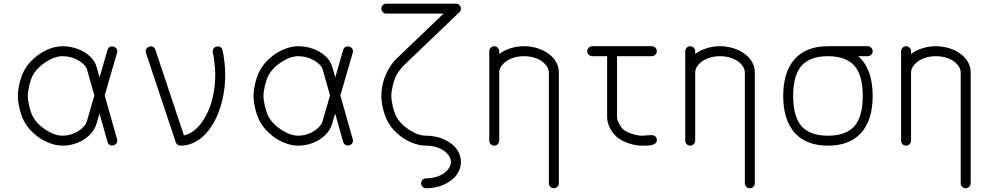

<svg xmlns="http://www.w3.org/2000/svg" viewBox="-20 -789 5355 1040"><path d="M319.1 -54Q364.3 -54 403.2 -78.4Q442.1 -102.8 450.9 -133.1L491 -272.2L451.7 -411.6Q444.1 -438.5 405 -461.5Q366 -484.6 319.1 -484.6Q276.6 -484.6 227.7 -452.9Q178.7 -421.1 156.5 -378.2Q146.5 -358.9 138.5 -325.3Q130.6 -291.7 130.6 -269.3Q130.6 -246.8 138.5 -213.3Q146.5 -179.7 156.5 -160.4Q178.7 -117.4 227.7 -85.7Q276.6 -54 319.1 -54ZM562.5 -519Q565.2 -528.6 572.4 -533.4Q579.6 -538.3 587.6 -537.7Q595.7 -537.1 602.9 -533.4Q610.1 -529.8 613.5 -521.7Q616.9 -513.7 614.3 -504.2L547.1 -272L614.3 -34.2Q616.9 -24.7 613.5 -16.7Q610.1 -8.8 602.9 -5.1Q595.7 -1.5 587.6 -0.7Q579.6 0 572.4 -5Q565.2 -10 562.5 -19.5L518.8 -174.3L502.4 -118.2Q492.7 -84 464.1 -56.6Q435.5 -29.3 397.3 -14.6Q359.1 0 319.1 0Q279.3 0 237.7 -18.1Q196 -36.1 162 -67.1Q127.9 -98.1 108.6 -135.7Q94.7 -163.1 85.8 -200.6Q76.9 -238 76.9 -269.3Q76.9 -300.5 85.8 -337.9Q94.7 -375.2 108.6 -402.6Q127.9 -440.2 162 -471.3Q196 -502.4 237.7 -520.5Q279.3 -538.6 319.1 -538.6Q359.6 -538.6 398.1 -525Q436.5 -511.5 465.3 -485.5Q494.1 -459.5 503.4 -426.3Q506.1 -417 511.4 -398.2Q516.6 -379.4 519.3 -369.9Z M1132.8 -505.6Q1130.6 -515.1 1134.5 -522.9Q1138.4 -530.8 1145.8 -534.1Q1153.1 -537.4 1161.1 -537.7Q1169.2 -538.1 1176.1 -532.7Q1183.1 -527.3 1185.3 -517.6Q1191.7 -490.2 1195.8 -452.1Q1200 -414.1 1200 -384.5Q1200 -334.7 1192 -286.4Q1184.1 -238 1169.4 -195.6Q1154.8 -153.1 1133.1 -117.1Q1111.3 -81.1 1085 -55.1Q1058.6 -29.1 1025.8 -14.5Q992.9 0 957.5 0Q948.5 0 941.7 -5.2Q934.8 -10.5 932.1 -18.3L770.5 -502.9Q767.3 -512.2 770.5 -520.4Q773.7 -528.6 780.6 -532.6Q787.6 -536.6 795.7 -537.7Q803.7 -538.8 811 -534.1Q818.4 -529.3 821.5 -520L976.3 -55.7Q1002.2 -60.8 1027.1 -78.7Q1052 -96.7 1073.4 -126.7Q1094.7 -156.7 1111.1 -195.2Q1127.4 -233.6 1136.7 -282.7Q1146 -331.8 1146 -384.5Q1146 -409.7 1142.1 -446.2Q1138.2 -482.7 1132.8 -505.6Z M1595.7 -54Q1640.9 -54 1679.8 -78.4Q1718.8 -102.8 1727.5 -133.1L1767.6 -272.2L1728.3 -411.6Q1720.7 -438.5 1681.6 -461.5Q1642.6 -484.6 1595.7 -484.6Q1553.2 -484.6 1504.3 -452.9Q1455.3 -421.1 1433.1 -378.2Q1423.1 -358.9 1415.2 -325.3Q1407.2 -291.7 1407.2 -269.3Q1407.2 -246.8 1415.2 -213.3Q1423.1 -179.7 1433.1 -160.4Q1455.3 -117.4 1504.3 -85.7Q1553.2 -54 1595.7 -54ZM1839.1 -519Q1841.8 -528.6 1849 -533.4Q1856.2 -538.3 1864.3 -537.7Q1872.3 -537.1 1879.5 -533.4Q1886.7 -529.8 1890.1 -521.7Q1893.6 -513.7 1890.9 -504.2L1823.7 -272L1890.9 -34.2Q1893.6 -24.7 1890.1 -16.7Q1886.7 -8.8 1879.5 -5.1Q1872.3 -1.5 1864.3 -0.7Q1856.2 0 1849 -5Q1841.8 -10 1839.1 -19.5L1795.4 -174.3L1779.1 -118.2Q1769.3 -84 1740.7 -56.6Q1712.2 -29.3 1674 -14.6Q1635.7 0 1595.7 0Q1555.9 0 1514.3 -18.1Q1472.7 -36.1 1438.6 -67.1Q1404.5 -98.1 1385.3 -135.7Q1371.3 -163.1 1362.4 -200.6Q1353.5 -238 1353.5 -269.3Q1353.5 -300.5 1362.4 -337.9Q1371.3 -375.2 1385.3 -402.6Q1404.5 -440.2 1438.6 -471.3Q1472.7 -502.4 1514.3 -520.5Q1555.9 -538.6 1595.7 -538.6Q1636.2 -538.6 1674.7 -525Q1713.1 -511.5 1741.9 -485.5Q1770.8 -459.5 1780 -426.3Q1782.7 -417 1788 -398.2Q1793.2 -379.4 1795.9 -369.9Z M2449.5 -769.3Q2460.9 -769.3 2468.8 -761.5Q2476.6 -753.7 2476.6 -742.2Q2476.6 -730.7 2468.3 -722.9L2167 -434.3Q2157.5 -425.3 2144.5 -407.8Q2131.6 -390.4 2125.5 -378.2Q2115.5 -358.9 2107.5 -325.3Q2099.6 -291.7 2099.6 -269.3Q2099.6 -246.8 2107.5 -213.3Q2115.5 -179.7 2125.5 -160.4Q2147.7 -117.4 2196.7 -85.7Q2245.6 -54 2288.1 -54Q2316.9 -54 2344.6 -47.5Q2372.3 -41 2396 -28.6Q2419.7 -16.1 2437.9 1Q2456.1 18.1 2466.3 40.6Q2476.6 63.2 2476.6 88.4Q2476.6 113.5 2466.3 136.1Q2456.1 158.7 2437.9 175.8Q2419.7 192.9 2396 205.3Q2372.3 217.8 2344.6 224.2Q2316.9 230.7 2288.1 230.7Q2277.1 230.7 2269 222.8Q2261 214.8 2261 203.9Q2261 192.9 2269 184.9Q2277.1 177 2288.1 177Q2317.6 177 2343.5 168.9Q2369.4 160.9 2386.4 148.1Q2403.3 135.3 2413 119.6Q2422.6 104 2422.6 88.4Q2422.6 72.8 2413 57.1Q2403.3 41.5 2386.4 28.7Q2369.4 15.9 2343.5 7.9Q2317.6 0 2288.1 0Q2248.3 0 2206.5 -18.1Q2164.8 -36.1 2130.7 -67.1Q2096.7 -98.1 2077.4 -135.7Q2063.5 -163.1 2054.6 -200.6Q2045.7 -238 2045.7 -269.3Q2045.7 -328.9 2069.3 -383.5Q2093 -438.2 2129.6 -473.1L2382.6 -715.3H2072.5Q2061.5 -715.3 2053.6 -723.3Q2045.7 -731.2 2045.7 -742.2Q2045.7 -753.2 2053.6 -761.2Q2061.5 -769.3 2072.5 -769.3Z M2953.1 203.9V-396.2Q2953.1 -411.9 2943.5 -427.5Q2933.8 -443.1 2916.9 -455.9Q2899.9 -468.8 2874 -476.7Q2848.1 -484.6 2818.6 -484.6Q2789.1 -484.6 2763.2 -476.7Q2737.3 -468.8 2720.3 -455.9Q2703.4 -443.1 2693.7 -427.5Q2684.1 -411.9 2684.1 -396.2V-26.9Q2684.1 -15.9 2676 -7.9Q2668 0 2657 0Q2646 0 2638.1 -7.9Q2630.1 -15.9 2630.1 -26.9V-511.5Q2630.1 -522.5 2638.1 -530.5Q2646 -538.6 2657 -538.6Q2668 -538.6 2676 -530.5Q2684.1 -522.5 2684.1 -511.5V-496.6Q2710.4 -516.6 2745.7 -527.6Q2781 -538.6 2818.6 -538.6Q2847.4 -538.6 2875.1 -532.1Q2902.8 -525.6 2926.5 -513.2Q2950.2 -500.7 2968.4 -483.6Q2986.6 -466.6 2996.8 -444Q3007.1 -421.4 3007.1 -396.2V203.9Q3007.1 214.8 2999.1 222.8Q2991.2 230.7 2980.2 230.7Q2969.2 230.7 2961.2 222.8Q2953.1 214.8 2953.1 203.9Z M3457 -54Q3463.6 -54 3473.8 -54.9Q3483.9 -55.9 3491.5 -56.6Q3499 -57.4 3507.6 -57.1Q3516.1 -56.9 3521.9 -55.1Q3527.6 -53.2 3532 -48.2Q3536.4 -43.2 3537.6 -34.9Q3538.8 -26.6 3536.4 -20.3Q3533.9 -13.9 3527.1 -10.3Q3520.3 -6.6 3513.9 -4.4Q3507.6 -2.2 3496.2 -1.2Q3484.9 -0.2 3478.4 -0.1Q3471.9 0 3460.2 0Q3458 0 3457 0Q3423.8 0 3387.2 -12Q3350.6 -23.9 3326.2 -43Q3301.3 -62.5 3284.9 -93.4Q3268.6 -124.3 3268.6 -153.8V-484.6H3187.7Q3176.8 -484.6 3168.8 -492.6Q3160.9 -500.5 3160.9 -511.5Q3160.9 -522.5 3168.8 -530.5Q3176.8 -538.6 3187.7 -538.6H3510.7Q3521.7 -538.6 3529.8 -530.5Q3537.8 -522.5 3537.8 -511.5Q3537.8 -500.5 3529.8 -492.6Q3521.7 -484.6 3510.7 -484.6H3322.3V-153.8Q3322.3 -139.9 3333.7 -118.2Q3345.2 -96.4 3359.4 -85.2Q3374.3 -73.5 3404.5 -63.7Q3434.8 -54 3457 -54Z M4014.6 203.9V-396.2Q4014.6 -411.9 4005 -427.5Q3995.4 -443.1 3978.4 -455.9Q3961.4 -468.8 3935.5 -476.7Q3909.7 -484.6 3880.1 -484.6Q3850.6 -484.6 3824.7 -476.7Q3798.8 -468.8 3781.9 -455.9Q3764.9 -443.1 3755.2 -427.5Q3745.6 -411.9 3745.6 -396.2V-26.9Q3745.6 -15.9 3737.5 -7.9Q3729.5 0 3718.5 0Q3707.5 0 3699.6 -7.9Q3691.7 -15.9 3691.7 -26.9V-511.5Q3691.7 -522.5 3699.6 -530.5Q3707.5 -538.6 3718.5 -538.6Q3729.5 -538.6 3737.5 -530.5Q3745.6 -522.5 3745.6 -511.5V-496.6Q3772 -516.6 3807.3 -527.6Q3842.5 -538.6 3880.1 -538.6Q3908.9 -538.6 3936.6 -532.1Q3964.4 -525.6 3988 -513.2Q4011.7 -500.7 4029.9 -483.6Q4048.1 -466.6 4058.3 -444Q4068.6 -421.4 4068.6 -396.2V203.9Q4068.6 214.8 4060.7 222.8Q4052.7 230.7 4041.7 230.7Q4030.8 230.7 4022.7 222.8Q4014.6 214.8 4014.6 203.9Z M4628.9 -484.6Q4707 -415.8 4707 -269.3Q4707 -139.6 4645 -69.8Q4583 0 4464.8 0Q4346.7 0 4284.5 -69.8Q4222.4 -139.6 4222.4 -269.3Q4222.4 -398.9 4284.5 -468.8Q4346.7 -538.6 4464.8 -538.6H4680.2Q4691.2 -538.6 4699.1 -530.5Q4707 -522.5 4707 -511.5Q4707 -500.5 4699.1 -492.6Q4691.2 -484.6 4680.2 -484.6ZM4322 -433.2Q4276.4 -381.8 4276.4 -269.3Q4276.4 -156.7 4322 -105.3Q4367.7 -54 4464.8 -54Q4562 -54 4607.7 -105.3Q4653.3 -156.7 4653.3 -269.3Q4653.3 -381.8 4607.7 -433.2Q4562 -484.6 4464.8 -484.6Q4367.7 -484.6 4322 -433.2Z M5183.8 203.9V-396.2Q5183.8 -411.9 5174.2 -427.5Q5164.6 -443.1 5147.6 -455.9Q5130.6 -468.8 5104.7 -476.7Q5078.9 -484.6 5049.3 -484.6Q5019.8 -484.6 4993.9 -476.7Q4968 -468.8 4951 -455.9Q4934.1 -443.1 4924.4 -427.5Q4914.8 -411.9 4914.8 -396.2V-26.9Q4914.8 -15.9 4906.7 -7.9Q4898.7 0 4887.7 0Q4876.7 0 4868.8 -7.9Q4860.8 -15.9 4860.8 -26.9V-511.5Q4860.8 -522.5 4868.8 -530.5Q4876.7 -538.6 4887.7 -538.6Q4898.7 -538.6 4906.7 -530.5Q4914.8 -522.5 4914.8 -511.5V-496.6Q4941.2 -516.6 4976.4 -527.6Q5011.7 -538.6 5049.3 -538.6Q5078.1 -538.6 5105.8 -532.1Q5133.5 -525.6 5157.2 -513.2Q5180.9 -500.7 5199.1 -483.6Q5217.3 -466.6 5227.5 -444Q5237.8 -421.4 5237.8 -396.2V203.9Q5237.8 214.8 5229.9 222.8Q5221.9 230.7 5210.9 230.7Q5200 230.7 5191.9 222.8Q5183.8 214.8 5183.8 203.9Z"/></svg>

Font: Tecnico
Style: Fino
Weight: 400
Version: Version 1.3